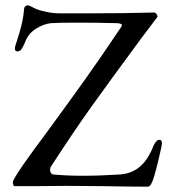

<svg xmlns="http://www.w3.org/2000/svg" viewBox="-20 -696 643 721"><path d="M363 3 231 2 112 3H35Q31 3 29.5 -3Q28 -9 28 -11Q28 -18 47 -47.5Q66 -77 86 -104Q102 -127 149 -190Q242 -317 301.5 -400.5Q361 -484 434 -593Q438 -599 438 -601Q438 -608 419 -609Q347 -611 273 -611Q196 -611 171 -609Q143 -606 114 -587.5Q85 -569 73 -535Q67 -521 61 -512Q55 -503 45 -503Q36 -503 36 -514Q36 -522 43 -541Q67 -612 70 -659Q71 -676 85 -676Q88 -676 99 -670.5Q110 -665 116 -662Q128 -657 153.5 -651.5Q179 -646 202 -646H328Q448 -646 559 -649Q564 -649 568.5 -642Q573 -635 570 -631L509 -550Q385 -382 320.5 -291.5Q256 -201 171 -70Q168 -66 168 -58Q168 -52 171 -47Q174 -42 179 -41Q227 -36 292 -36Q355 -36 433 -41Q477 -45 507 -71.5Q537 -98 557 -150Q560 -157 566 -164Q572 -171 579 -171Q588 -171 588 -158Q588 -149 573.5 -89Q559 -29 551 -12Q547 -3 543.5 1Q540 5 533 5Q469 5 363 3Z"/></svg>

Font: EB Garamond
Style: Regular
Weight: 400
Designer: Georg Duffner and Octavio Pardo
Foundry: Georg Duffner
Version: Version 1.000; ttfautohint (v1.6)